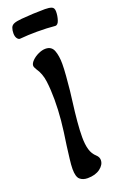

<svg xmlns="http://www.w3.org/2000/svg" viewBox="-161 -869 578 924"><g transform="rotate(-20 128.5 -407.5)"><path d="M41 -732Q33 -732 26.5 -741.5Q20 -751 20 -767Q20 -783 24.5 -795Q29 -807 42 -812Q54 -817 81.5 -819.5Q109 -822 141.5 -823.5Q174 -825 202 -825Q224 -825 236.5 -820Q249 -815 249 -796Q249 -774 242 -752.5Q235 -731 221 -732Q200 -734 178.5 -735Q157 -736 129 -736Q109 -736 84.5 -735Q60 -734 41 -732ZM118 10Q94 10 79 -3Q64 -16 64 -56Q64 -76 68 -108Q72 -140 76 -172Q87 -243 92 -295Q97 -347 97 -401Q97 -451 91.5 -494Q86 -537 64 -568Q56 -581 56 -588Q56 -600 69.5 -613.5Q83 -627 102.5 -636Q122 -645 139 -645Q170 -645 180.5 -617.5Q191 -590 191 -549Q191 -524 188 -487Q185 -450 181.5 -415.5Q178 -381 175 -362Q168 -309 164 -263Q160 -217 160 -185Q160 -147 167.5 -121Q175 -95 194 -78Q207 -66 207 -51Q207 -27 182.5 -8.5Q158 10 118 10Z"/></g></svg>

Font: Akaya Telivigala
Style: Regular
Weight: 400
Designer: Vaishnavi Murthy Yerkadithaya, Juan Luis Blanco Aristondo
Version: Version 1.002; ttfautohint (v1.8.3)